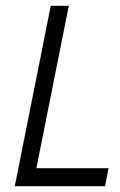

<svg xmlns="http://www.w3.org/2000/svg" viewBox="-20 -645 415 665"><path d="M31.2 0 155.8 -625H218.3L106 -62.5H356L343.8 0Z"/></svg>

Font: Juliett
Style: Italic
Weight: 400
Italic angle: -11.25°
Designer: GGBotNet
Foundry: GGBotNet
Version: 0.60